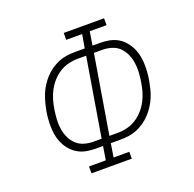

<svg xmlns="http://www.w3.org/2000/svg" viewBox="-129 -867 1007 998"><g transform="rotate(-20 375.0 -367.5)"><path d="M211 0V-38H304L316 -113H276Q252 -113 228 -117Q204 -121 184 -131.5Q164 -142 147.5 -158.5Q131 -175 120 -195Q109 -215 103 -237.5Q97 -260 95.5 -284.5Q94 -309 95.5 -333.5Q97 -358 101 -382Q105 -404 111 -427Q117 -450 125.5 -471.5Q134 -493 147 -513.5Q160 -534 176.5 -552Q193 -570 213.5 -584Q234 -598 256 -607Q278 -616 301 -619Q324 -622 347 -622H400L413 -697H325V-735H548V-697H455L443 -622H483Q507 -622 531 -618Q555 -614 575.5 -603.5Q596 -593 612 -576.5Q628 -560 639 -540Q650 -520 656 -497.5Q662 -475 663.5 -450.5Q665 -426 663.5 -401.5Q662 -377 658 -353Q654 -331 648.5 -308Q643 -285 634 -263.5Q625 -242 612 -221.5Q599 -201 582.5 -183Q566 -165 545.5 -151Q525 -137 503 -128Q481 -119 458 -116Q435 -113 412 -113H359L347 -38H434V0ZM276 -151H322L394 -584H347Q321 -584 295 -577.5Q269 -571 246 -556.5Q223 -542 204.5 -521Q186 -500 173.5 -476Q161 -452 154 -427Q147 -402 143 -376Q139 -350 137.5 -323.5Q136 -297 140 -271.5Q144 -246 154.5 -223Q165 -200 183 -183Q201 -166 225.5 -158.5Q250 -151 276 -151ZM365 -151H412Q438 -151 464 -157.5Q490 -164 513 -178.5Q536 -193 554.5 -214Q573 -235 585.5 -259Q598 -283 605 -308Q612 -333 616 -359Q620 -385 621.5 -411.5Q623 -438 619 -463.5Q615 -489 604.5 -512Q594 -535 576.5 -552Q559 -569 534 -576.5Q509 -584 483 -584H437Z"/></g></svg>

Font: Iosevka Etoile XLtObl
Style: Regular
Weight: 200
Italic angle: -9°
Designer: Belleve Invis
Foundry: Belleve Invis
Version: Version 15.5.2; ttfautohint (v1.8.4)